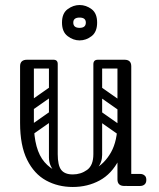

<svg xmlns="http://www.w3.org/2000/svg" viewBox="-20 -741 633 765"><path d="M270 4Q211 4 163.5 -22Q116 -48 88 -104.5Q60 -161 60 -251H115Q115 -144 157.5 -95Q200 -46 270 -46Q316 -46 356.5 -67.5Q397 -89 422.5 -134.5Q448 -180 448 -251H483Q483 -161 454 -104.5Q425 -48 377 -22Q329 4 270 4ZM88 -225Q60 -225 60 -251V-477Q60 -503 88 -503Q115 -503 115 -477V-251Q115 -225 88 -225ZM476 0Q448 0 448 -26V-477Q448 -503 476 -503Q503 -503 503 -477V-26Q503 0 476 0ZM453 -24Q453 -29 456 -34Q459 -39 463 -43Q465 -45 470.5 -46.5Q476 -48 487 -48H538Q550 -48 557 -41Q563 -36 563 -24Q563 -13 557 -7Q550 0 538 0H487Q466 0 462 -7Q455 -11 453 -24ZM193 -503Q210 -503 210 -486V-124Q210 -107 193 -107Q175 -107 175 -123V-485Q175 -503 193 -503ZM270 -46Q302 -46 327 -64Q352 -82 352 -127V-222H387V-124Q387 -94 369 -72.5Q351 -51 321.5 -39Q292 -27 259 -27ZM270 -46 280 -27Q231 -27 203 -52Q175 -77 175 -114V-222H210V-127Q210 -82 224 -64Q238 -46 270 -46ZM492 -486Q492 -468 474 -468H371Q353 -468 353 -486Q353 -503 372 -503H475Q492 -503 492 -486ZM208 -486Q208 -468 190 -468H87Q69 -468 69 -486Q69 -503 88 -503H191Q208 -503 208 -486ZM477 -305Q467 -292 454 -301L360 -367Q346 -376 357 -392Q367 -405 380 -396L474 -330Q479 -326 480.5 -319.5Q482 -313 477 -305ZM477 -207Q467 -194 454 -203L360 -269Q346 -278 357 -294Q367 -307 380 -298L474 -232Q479 -228 480.5 -221.5Q482 -215 477 -207ZM370 -503Q387 -503 387 -486V-154Q387 -137 370 -137Q352 -137 352 -153V-485Q352 -503 370 -503ZM466 -503Q483 -503 483 -486V-154Q483 -137 466 -137Q448 -137 448 -153V-485Q448 -503 466 -503ZM117 -308Q102 -297 93 -311Q89 -316 88.5 -323Q88 -330 96 -336L173 -390Q188 -400 198 -386Q202 -380 201.5 -373.5Q201 -367 194 -362ZM117 -210Q102 -199 93 -213Q89 -218 88.5 -225Q88 -232 96 -238L173 -292Q188 -302 198 -288Q202 -282 201.5 -275.5Q201 -269 194 -264ZM297 -580Q272 -580 249.5 -597Q227 -614 227 -651Q227 -688 249.5 -704.5Q272 -721 297 -721Q323 -721 345 -704.5Q367 -688 367 -651Q367 -614 345 -597Q323 -580 297 -580ZM297 -630Q322 -630 322 -651Q322 -671 297 -671Q272 -671 272 -651Q272 -630 297 -630Z"/></svg>

Font: Agu Display
Style: Regular
Weight: 400
Designer: Oluwaseun Badejo
Version: Version 1.103